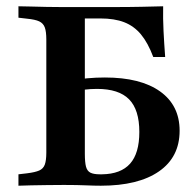

<svg xmlns="http://www.w3.org/2000/svg" viewBox="-20 -591 617 611"><path d="M127.4 -201.6V-465.3Q127.4 -490.3 122.6 -503.6Q117.7 -516.9 104.8 -523Q91.9 -529 66.1 -531.5L38.7 -534.7V-571Q55.6 -571 79 -570.2Q102.4 -569.4 128.6 -569Q154.8 -568.5 178.2 -568.5H189.5H333.9Q391.1 -568.5 431 -569.4Q471 -570.2 499.2 -571Q498.4 -532.3 500.4 -492.3Q502.4 -452.4 505.6 -409.7H467.7Q450.8 -454.8 428.6 -481.5Q406.5 -508.1 375.4 -520.2Q344.4 -532.3 299.2 -532.3H250V-201.6ZM178.2 -2.4Q154.8 -2.4 128.6 -2Q102.4 -1.6 79 -1.2Q55.6 -0.8 38.7 0V-36.3L66.1 -39.5Q91.9 -42.7 104.8 -48.4Q117.7 -54 122.6 -67.3Q127.4 -80.6 127.4 -105.6V-201.6H250V-101.6Q250 -75 253.6 -60.9Q257.3 -46.8 267.7 -41.5Q278.2 -36.3 297.6 -36.3H304.8Q364.5 -37.1 394 -70.2Q423.4 -103.2 423.4 -171Q423.4 -241.9 390.7 -275Q358.1 -308.1 288.7 -308.1Q268.5 -308.1 247.6 -305.6Q226.6 -303.2 208.1 -298.4V-334.7Q230.6 -339.5 258.1 -341.9Q285.5 -344.4 313.7 -344.4Q427.4 -344.4 489.5 -300Q551.6 -255.6 551.6 -175Q551.6 -91.1 485.9 -45.6Q420.2 0 300.8 0Q280.6 0 252.8 -1.2Q225 -2.4 188.7 -2.4Z"/></svg>

Font: Playfair 9pt
Style: Bold
Weight: 700
Designer: Claus Eggers Sørensen
Foundry: Claus Eggers Sørensen
Version: Version 2.203